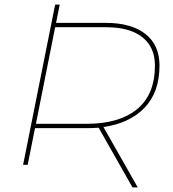

<svg xmlns="http://www.w3.org/2000/svg" viewBox="-20 -720 756 839"><path d="M81 0 221 -700H241L225 -620H443Q554 -620 615.5 -571.5Q677 -523 677 -434Q677 -317 611.5 -249Q546 -181 432 -165L582 99H559L411 -162Q386 -160 360 -160H133L101 0ZM221 -601 137 -179H359Q501 -179 579 -243Q657 -307 657 -434Q657 -514 602 -557.5Q547 -601 444 -601Z"/></svg>

Font: Montserrat Thin
Style: Italic
Weight: 100
Italic angle: -11.3°
Designer: Julieta Ulanovsky
Foundry: Julieta Ulanovsky
Version: Version 9.000; ttfautohint (v1.8.4.7-5d5b)